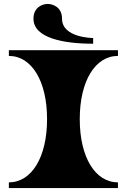

<svg xmlns="http://www.w3.org/2000/svg" viewBox="-20 -955 644 975"><path d="M295 -860C295 -762 453 -762 453 -762V-733C302 -733 150 -762 150 -860C150 -920 198 -935 222 -935C247 -935 295 -920 295 -860ZM579 0V-29C463 -29 385 -157 385 -350C385 -543 463 -671 579 -671V-700H25V-671C141 -671 219 -543 219 -350C219 -157 141 -29 25 -29V0Z"/></svg>

Font: Ouroboros
Style: Regular
Weight: 400
Designer: Ariel Martín Pérez
Foundry: Velvetyne Type Foundry
Version: Version 2.001;hotconv 1.0.109;makeotfexe 2.5.65596